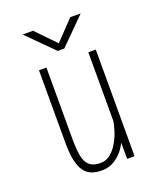

<svg xmlns="http://www.w3.org/2000/svg" viewBox="-129 -756 708 848"><g transform="rotate(-20 225.0 -332.0)"><path d="M204 10Q176.5 10 155.5 1.8Q134.5 -6.5 120.8 -25.8Q107 -45 100 -78Q93 -111 93 -161V-501H128V-166Q128 -115 134.5 -83.5Q141 -52 158.8 -37.5Q176.5 -23 210 -23Q235 -23 255.2 -39Q275.5 -55 290.2 -80.2Q305 -105.5 314 -133.2Q323 -161 326 -184L353 -181Q348 -122.5 327 -79.8Q306 -37 274 -13.5Q242 10 204 10ZM325 0V-99V-501H360V0ZM352 -674 231 -553H200L79 -674H128L216 -583L303 -674Z"/></g></svg>

Font: League Mono Thin Condensed
Style: Regular
Weight: 100
Width: 1
Designer: Tyler Finck
Foundry: The League of Moveable Type / Tyler Finck
Version: Version 2.300;RELEASE